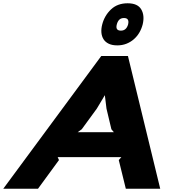

<svg xmlns="http://www.w3.org/2000/svg" viewBox="-74 -1152 1083 1172"><path d="M797 -1003Q790 -976 776.5 -953Q763 -930 743 -912.5Q723 -895 697.5 -885Q672 -875 642 -875Q611 -875 590 -885Q569 -895 558 -912.5Q547 -930 545 -953Q543 -976 550 -1003Q564 -1057 603.5 -1094.5Q643 -1132 705 -1132Q766 -1132 788 -1095Q810 -1058 797 -1003ZM904 0H694L651 -175L667 -193H278L286 -175L158 0H-54L544 -810H707ZM708 -1003Q717 -1042 683 -1042Q665 -1042 654.5 -1032Q644 -1022 639 -1003Q629 -965 664 -965Q697 -965 708 -1003ZM621 -345 606 -363 576 -489 566 -571 517 -489 425 -363 400 -345Z"/></svg>

Font: TypoPRO Sinkin Sans
Style: 800 Black Italic
Weight: 900
Italic angle: -112°
Designer: Keith Bates
Foundry: K-Type
Version: Sinkin Sans (version 1.0)  by Keith Bates   •   © 2014   www